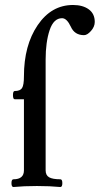

<svg xmlns="http://www.w3.org/2000/svg" viewBox="-20 -746 400 770"><path d="M34 4Q26 4 26 -11.5Q26 -27 34 -27Q76 -27 76 -63V-348H39Q32 -348 32 -364.5Q32 -381 39 -381Q61 -381 68.5 -393Q76 -405 76 -440Q76 -564 131 -645Q186 -726 273 -726Q312 -726 336 -708.5Q360 -691 360 -658Q360 -639 345 -622Q330 -605 317 -605Q279 -605 264 -639Q248 -673 229 -673Q195 -673 179 -625Q163 -577 163 -507V-63Q163 -43 177 -35Q191 -27 222 -27Q230 -27 230 -11.5Q230 4 222 4Q181 0 128 0Q75 0 34 4Z"/></svg>

Font: Junicode Cond Medium
Style: Regular
Weight: 500
Width: 3
Designer: Peter S. Baker
Version: Version 2.201